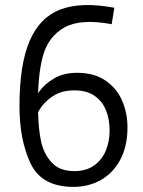

<svg xmlns="http://www.w3.org/2000/svg" viewBox="-20 -730 570 763"><path d="M272.1 12.7Q145.8 12.7 101.6 -80.4Q57.4 -173.5 57.4 -307.6Q57.4 -473.6 97.8 -567.6Q138.3 -661.6 220.9 -692.6Q303.5 -723.6 434.4 -699.2L423.8 -633.8Q301 -657 236.3 -621Q171.6 -585.1 150.3 -506.5Q129 -427.9 131 -303.2Q131 -297.9 131 -292.1Q131.1 -286.3 131.5 -280.4Q132.9 -218.4 142.9 -169.5Q153 -120.6 184.4 -85.3Q215.8 -50 276 -50Q322.5 -50 353.9 -72.4Q385.4 -94.7 400.5 -131.4Q415.6 -168.1 415.6 -212.2Q415.6 -254.5 401.8 -290.3Q387.9 -326 356.8 -348.4Q325.7 -370.8 277 -370.8Q226.4 -371.5 190.9 -348.4Q155.3 -325.3 136.2 -292.9Q117.2 -260.5 112.2 -231.2L104.9 -309.1Q115.2 -337.5 136.7 -367.2Q158.1 -397 195.9 -418.8Q233.6 -440.7 286 -440.7Q354.5 -440.7 399.5 -409.7Q444.6 -378.7 465.6 -329.3Q486.6 -280 486.6 -223.9Q486.6 -148.8 457.9 -95.3Q429.3 -41.9 380.6 -14.6Q331.8 12.7 272.1 12.7Z"/></svg>

Font: DavidDev Light
Style: Regular
Weight: 300
Designer: David.dev
Foundry: David.dev
Version: Version 1.001;FEAKit 1.0